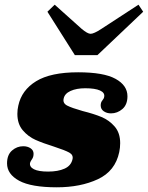

<svg xmlns="http://www.w3.org/2000/svg" viewBox="-20 -788 630 818"><path d="M182 -738 213 -768 328 -665Q353 -644 366 -644Q380 -644 412 -665L570 -768L590 -738L395 -553H299ZM10 -92Q10 -128 31 -146.5Q52 -165 79 -165Q97 -165 110 -156.5Q123 -148 123 -133Q123 -119 116.5 -110Q110 -101 108 -94Q105 -77 124.5 -67Q144 -57 185 -57Q227 -57 255 -69.5Q283 -82 289 -110Q293 -128 275 -138Q257 -148 211 -163Q163 -178 131.5 -192Q100 -206 77 -233Q54 -260 54 -303Q54 -321 58 -338Q72 -404 134 -442Q196 -480 313 -480Q422 -480 472.5 -452Q523 -424 523 -378Q523 -342 501.5 -323.5Q480 -305 453 -305Q435 -305 422 -314Q409 -323 409 -339Q409 -352 416 -360Q423 -368 424 -376Q427 -393 406 -402.5Q385 -412 343 -412Q306 -412 280.5 -400.5Q255 -389 251 -367Q247 -348 266.5 -338Q286 -328 332 -315Q380 -303 412.5 -289.5Q445 -276 468.5 -249Q492 -222 492 -178Q492 -159 488 -140Q471 -59 397 -24.5Q323 10 222 10Q113 10 61.5 -18Q10 -46 10 -92Z"/></svg>

Font: Taviraj Black
Style: Italic
Weight: 900
Italic angle: -12°
Designer: Katatrad Team
Foundry: CadsonDemak
Version: Version 1.001